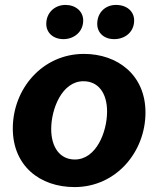

<svg xmlns="http://www.w3.org/2000/svg" viewBox="-20 -749 643 780"><path d="M283 11C451 11 571 -131 571 -292C571 -445 457 -530 321 -530C152 -530 32 -388 32 -227C32 -76 141 11 283 11ZM284 -101C224 -101 188 -150 188 -225C188 -305 231 -419 319 -419C380 -419 415 -370 415 -296C415 -213 371 -101 284 -101ZM238 -590C280 -590 318 -619 318 -666C318 -703 287 -729 246 -729C203 -729 168 -698 168 -652C168 -616 196 -590 238 -590ZM444 -590C488 -590 525 -619 525 -666C525 -703 495 -729 451 -729C408 -729 375 -698 375 -652C375 -616 402 -590 444 -590Z"/></svg>

Font: Fixel Text 20240404
Style: Bold Italic
Weight: 700
Width: 4
Italic angle: -10°
Designer: AlfaBravo + MacPaw
Foundry: Kyrylo Tkachov, Marchela Mozhyna, Serhii Makarenko, Maria Weinstein, Zakhar Kryvoshyya
Version: Version 1.211;Glyphs 3.2 (3225)